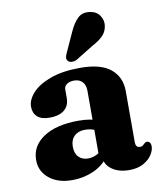

<svg xmlns="http://www.w3.org/2000/svg" viewBox="-84 -799 739 879"><g transform="rotate(-10 286.0 -359.5)"><path d="M334 -69.5V-82L320 -85V-378.5Q320 -404.5 306 -419.5Q292 -434.5 267.5 -434.5Q246.5 -434.5 233.8 -425.2Q221 -416 221 -401.5V-361.5Q221 -326 197 -306.2Q173 -286.5 128.5 -286.5Q91 -286.5 72 -303.5Q53 -320.5 53 -350.5Q53 -382.5 81.5 -414Q110 -445.5 166.2 -466.2Q222.5 -487 306.5 -487Q401 -487 446.8 -449Q492.5 -411 492.5 -346V-106.5Q492.5 -96 497.5 -89.5Q502.5 -83 513 -83Q521 -83 525.5 -86.5Q530 -90 534 -94Q536.5 -96.5 539.5 -98.5Q542.5 -100.5 547 -100.5Q556 -100.5 560.8 -94Q565.5 -87.5 565.5 -77.5Q565.5 -57.5 551.5 -36.5Q537.5 -15.5 511 -1.2Q484.5 13 446.5 13Q397 13 365.5 -9.8Q334 -32.5 334 -69.5ZM33.5 -106Q33.5 -171.5 92.8 -210.8Q152 -250 255.5 -250Q285.5 -250 309.2 -245.8Q333 -241.5 349 -234L334 -190.5Q320.5 -197 307 -200.5Q293.5 -204 277 -204Q246 -204 227.8 -186.2Q209.5 -168.5 209.5 -137.5Q209.5 -105.5 226.2 -88.8Q243 -72 269.5 -72Q291 -72 309.5 -81.5Q328 -91 339.5 -105.5L351.5 -64.5Q326 -27.5 279.8 -7.2Q233.5 13 181.5 13Q115 13 74.2 -20.2Q33.5 -53.5 33.5 -106ZM297.5 -654.5Q314.5 -693 336.5 -714.8Q358.5 -736.5 393.5 -731Q424 -727 439 -704.5Q454 -682 450 -657Q446.5 -631 429.2 -612.8Q412 -594.5 379 -577L294.5 -525Q284.5 -520.5 273.5 -520.8Q262.5 -521 256 -527.5Q248.5 -535.5 250 -544.8Q251.5 -554 256.5 -564.5Z"/></g></svg>

Font: Fraunces 28pt Soft Wonky
Style: Bold
Weight: 700
Version: Version 1.000;[b76b70a41]